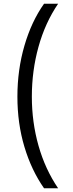

<svg xmlns="http://www.w3.org/2000/svg" viewBox="-20 -945 395 1037"><path d="M218 72Q150 -25 112 -151.5Q74 -278 74 -423Q74 -568 112 -698.5Q150 -829 218 -925H294Q224 -822 188 -692.5Q152 -563 152 -423Q152 -285 188 -158Q224 -31 294 72Z"/></svg>

Font: Noto Sans Oriya UI
Style: Regular
Weight: 400
Designer: Amélie Bonet and Sol Matas
Foundry: Google LLC
Version: Version 2.000